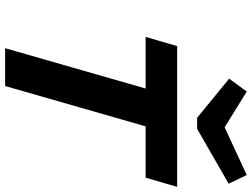

<svg xmlns="http://www.w3.org/2000/svg" viewBox="-134 -826 960 731"><g transform="rotate(90 345.5 -460.0)"><path d="M326 -568H470L307 0H163ZM120 -535 155 -655H691L656 -535ZM679 -851 470 -731H441L454 -831L646 -920ZM279 -853 328 -920 472 -831 457 -731H428Z"/></g></svg>

Font: Intel One Mono Light
Style: Italic
Weight: 300
Italic angle: -16°
Monospace: yes
Designer: Fred Shallcrass
Foundry: Frere-Jones Type LLC
Version: Version 1.004